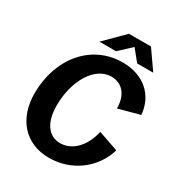

<svg xmlns="http://www.w3.org/2000/svg" viewBox="-205 -1008 1075 1156"><g transform="rotate(30 332.5 -430.0)"><path d="M308 14C463 14 595 -84 637 -228L498 -276C472 -161 401 -96 322 -96C239 -96 191 -168 191 -282C191 -459 278 -598 391 -598C467 -598 515 -540 514 -448L661 -488C650 -621 551 -706 407 -706C190 -706 39 -522 39 -280C39 -104 142 14 308 14ZM222 -744H337L421 -822L484 -744H596L505 -874H352Z"/></g></svg>

Font: Ronzino Bold
Style: Italic
Weight: 700
Italic angle: -8°
Designer: Nunzio Mazzaferro
Foundry: Collletttivo
Version: Version 1.000;Glyphs 3.3 (3337)